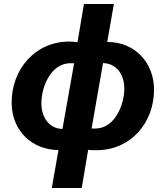

<svg xmlns="http://www.w3.org/2000/svg" viewBox="-20 -740 825 956"><path d="M238 196H387L419 6C433 8 447 8 460 8C631 8 747 -128 747 -294C747 -427 652 -531 516 -531H514L547 -720H398L366 -530C352 -532 336 -533 325 -533C152 -533 38 -392 38 -230C38 -82 147 7 271 7ZM186 -226C186 -306 233 -430 337 -425H349L291 -98C227 -99 186 -153 186 -226ZM436 -100 493 -426C561 -424 599 -368 599 -299C599 -220 553 -100 454 -100Z"/></svg>

Font: Fixel Display
Style: Bold Italic
Weight: 700
Italic angle: -10°
Designer: AlfaBravo + MacPaw
Foundry: Kyrylo Tkachov, Marchela Mozhyna, Serhii Makarenko, Maria Weinstein, Zakhar Kryvoshyya
Version: Version 1.210;Glyphs 3.2 (3217)